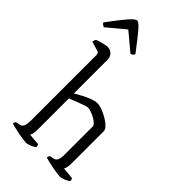

<svg xmlns="http://www.w3.org/2000/svg" viewBox="-316 -1138 1223 1223"><g transform="rotate(45 296.0 -526.0)"><path d="M190 0Q182 0 163 -2.5Q144 -5 120.5 -9.5Q97 -14 76.5 -19Q56 -24 45 -27Q45 -35 48 -40.5Q51 -46 53 -48L80 -53Q96 -55 104.5 -71Q113 -87 113 -126V-713Q113 -721 109.5 -727Q106 -733 96 -736L34 -754Q35 -762 37.5 -769Q40 -776 42 -779Q52 -783 68.5 -788Q85 -793 101.5 -796.5Q118 -800 127 -800Q152 -800 168 -783Q184 -766 184 -740V-438Q206 -451 233.5 -465.5Q261 -480 287.5 -490Q314 -500 333 -500Q354 -500 380.5 -490Q407 -480 432 -465Q457 -450 473 -433.5Q489 -417 489 -402V-110Q489 -89 485 -74.5Q481 -60 478 -55L557 -48Q559 -45 561 -40Q563 -35 563 -28Q554 -18 531.5 -9Q509 0 494 0Q487 0 468 -2.5Q449 -5 426 -9.5Q403 -14 382.5 -19Q362 -24 351 -27Q351 -34 353.5 -39.5Q356 -45 359 -48L385 -53Q401 -55 409.5 -70.5Q418 -86 418 -126V-374Q418 -384 405.5 -395.5Q393 -407 375.5 -416.5Q358 -426 340.5 -432Q323 -438 313 -438Q306 -438 288.5 -432.5Q271 -427 250 -419Q229 -411 211 -403.5Q193 -396 184 -393V-111Q184 -89 180.5 -75Q177 -61 173 -55L251 -48Q253 -45 255 -40.5Q257 -36 257 -28Q248 -18 226 -9Q204 0 190 0ZM21 -871Q1 -879 -3 -891Q58 -973 92 -1012.5Q126 -1052 142 -1052Q156 -1052 190 -1012Q224 -972 285 -891Q282 -887 277 -880.5Q272 -874 261 -871L141 -971Z"/></g></svg>

Font: Texturina ExtraLight
Style: Regular
Weight: 200
Designer: Guillermo Torres Carreño
Foundry: Omnibus-Type
Version: Version 1.002; ttfautohint (v1.8.3)